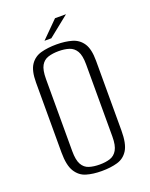

<svg xmlns="http://www.w3.org/2000/svg" viewBox="-137 -786 682 872"><g transform="rotate(-20 203.5 -350.5)"><path d="M202 12Q160 12 128 2.5Q96 -7 77 -37.5Q58 -68 58 -130V-468Q58 -525 77 -553Q96 -581 129 -590Q162 -599 204 -599Q246 -599 278.5 -589.5Q311 -580 329.5 -552Q348 -524 348 -468V-130Q348 -67 329.5 -37Q311 -7 278 2.5Q245 12 202 12ZM203 -19Q232 -19 253.5 -26Q275 -33 287.5 -54.5Q300 -76 300 -119V-467Q300 -511 287.5 -532Q275 -553 253 -560Q231 -567 203 -567Q174 -567 152 -560Q130 -553 118 -532Q106 -511 106 -467V-119Q106 -76 118 -54.5Q130 -33 152 -26Q174 -19 203 -19ZM159 -633 239 -713H292L192 -633Z"/></g></svg>

Font: Alumni Sans Light
Style: Regular
Weight: 300
Version: Version 1.018